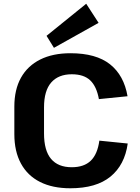

<svg xmlns="http://www.w3.org/2000/svg" viewBox="-20 -994 744 1024"><path d="M354.9 10.1Q260.5 10.1 193.7 -23.5Q126.9 -57.1 91.7 -121.9Q56.5 -186.7 56.5 -278.8V-425.2Q56.5 -516.2 91.9 -579.6Q127.3 -642.9 194.4 -676.5Q261.5 -710.1 355.9 -710.1Q492.4 -710.1 566.8 -651.1Q641.2 -592 660.2 -480.7L507.5 -465.4Q495 -533.7 460.8 -565.8Q426.7 -597.9 363.1 -597.9Q291.8 -597.9 253.3 -554.2Q214.8 -510.4 214.8 -421.6V-282.4Q214.8 -191 252.3 -146.6Q289.8 -102.1 362.6 -102.1Q428.1 -102.1 464.1 -136.9Q500 -171.7 509.9 -243.9L661.2 -228.6Q645.2 -114.4 569.2 -52.1Q493.3 10.1 354.9 10.1ZM505.8 -872.1 267.7 -738.9 228.2 -802.9 439.8 -974Z"/></svg>

Font: Pathway Extreme 8pt Thin 12pt
Style: Regular
Weight: 100
Version: Version 1.001;gftools[0.9.26]